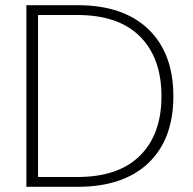

<svg xmlns="http://www.w3.org/2000/svg" viewBox="-20 -722 744 742"><path d="M279 -702Q457 -702 553.5 -609Q650 -516 650 -350Q650 -184 553.5 -92Q457 0 279 0H82V-702ZM127 -38H279Q438 -38 521 -120.5Q604 -203 604 -350Q604 -498 521 -581Q438 -664 279 -664H127Z"/></svg>

Font: Poppins ExtraLight
Style: Regular
Weight: 275
Designer: Ninad Kale (Devanagari), Jonny Pinhorn (Latin)
Foundry: Indian Type Foundry
Version: Version 3.200;PS 1.000;hotconv 16.6.54;makeotf.lib2.5.65590